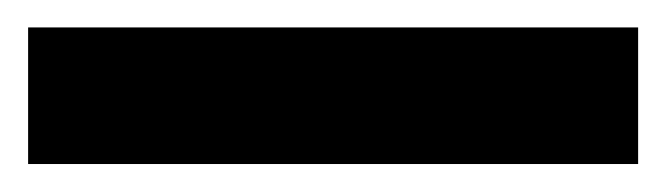

<svg xmlns="http://www.w3.org/2000/svg" viewBox="-20 -20 486 140"><path d="M445.3 0V99.6H0.5V0Z"/></svg>

Font: Vazirmatn UI FD SemiBold
Style: Regular
Weight: 600
Designer: Saber Rastikerdar
Foundry: Saber Rastikerdar
Version: Version 33.003